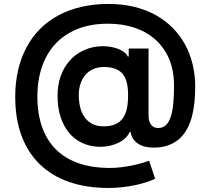

<svg xmlns="http://www.w3.org/2000/svg" viewBox="-20 -736 1039 960"><path d="M523.1 203.8Q411.2 203.8 324.4 173.3Q237.6 142.8 177.9 84.3Q118.3 25.9 87.2 -58.8Q56.1 -143.5 56.1 -252.1Q56.1 -322.8 70.3 -384.6Q84.5 -446.4 111.9 -498Q139.2 -549.7 179.2 -590.2Q219.1 -630.7 271 -658.7Q322.8 -686.8 386 -701.5Q449.2 -716.3 522.7 -716.3Q592 -716.3 650.9 -701.9Q709.9 -687.5 758 -660.9Q806.1 -634.2 843.2 -596.8Q880.3 -559.3 905.4 -513.5Q930.4 -467.7 943.2 -414.2Q956 -360.8 956 -302.6Q956 -266.7 952.8 -230.1Q949.6 -193.5 941.2 -159.6Q932.9 -125.7 918 -96.2Q903.1 -66.8 880 -44.9Q856.9 -23.1 824.2 -10.5Q791.5 2.1 747.5 2.1Q698.9 2.1 668.9 -18.5Q638.8 -39.1 632.8 -76.7H628.6Q622.5 -61.8 609.2 -48.1Q595.9 -34.4 576.7 -24.3Q557.5 -14.2 533.2 -8.2Q508.9 -2.1 480.8 -2.1Q478 -2.1 474.8 -2.1Q471.6 -2.1 468.8 -2.5Q425.4 -4.6 388.5 -22.4Q351.6 -40.1 324.8 -72.6Q297.9 -105.1 282.8 -151.5Q267.8 -197.8 267.8 -256.4Q267.8 -313.6 284.1 -357.2Q300.4 -400.9 327.6 -431.6Q354.8 -462.4 389.7 -480.1Q424.7 -497.9 462 -502.8Q478.7 -505 494.7 -505Q518.1 -505 539.1 -500.7Q560 -496.4 576.5 -489.2Q593 -481.9 604 -472.7Q615.1 -463.4 618.6 -453.5H623.6V-493.3H722.7V-155.2Q723 -128.6 735.6 -112.2Q748.2 -95.9 771 -95.9Q792.3 -95.9 807.4 -108.5Q822.4 -121.1 832 -147.2Q841.6 -173.3 845.9 -213.4Q850.1 -253.6 850.1 -308.6Q850.1 -384.2 825.3 -441.9Q800.4 -499.6 756.2 -538.7Q712 -577.8 651.6 -597.7Q591.3 -617.5 520.2 -617.5Q433.2 -617.5 367.2 -590.9Q301.1 -564.3 256.6 -516Q212 -467.7 189.5 -400.9Q166.9 -334.2 166.9 -253.6Q166.9 -167.3 190.5 -100.7Q214.1 -34.1 259.9 11.4Q305.8 56.8 373.4 80.3Q441.1 103.7 529.1 103.7Q559.7 103.7 589.3 99.8Q619 95.9 645.1 90.4Q671.2 84.9 691.9 78.7Q712.7 72.4 725.5 67.5L755.7 157.7Q739 166.2 713.4 174.5Q687.9 182.9 657 189.5Q626.1 196 591.6 199.9Q557.2 203.8 523.1 203.8ZM498.2 -104.4Q532 -104.4 555.4 -114.3Q578.8 -124.3 593.4 -143.8Q608 -163.4 614.3 -192.8Q620.7 -222.3 620.4 -261Q620.4 -297.2 613.8 -323.7Q607.2 -350.1 592.7 -367.2Q578.1 -384.2 555 -392.6Q532 -400.9 498.9 -400.9Q469.1 -400.9 445.8 -390.4Q422.6 -380 406.6 -361.2Q390.6 -342.3 382.3 -316.8Q373.9 -291.2 373.9 -260.7Q373.9 -230.5 380.3 -202.2Q386.7 -174 401.5 -152.2Q416.2 -130.3 439.8 -117.4Q463.4 -104.4 498.2 -104.4Z"/></svg>

Font: Interop SemBd
Style: Regular
Weight: 600
Designer: Rasmus Andersson, Google, Jang Haemin
Foundry: jhaemin
Version: Version 1.008